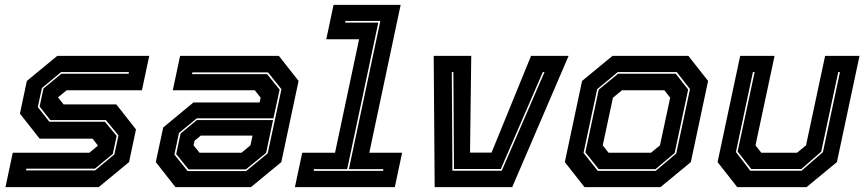

<svg xmlns="http://www.w3.org/2000/svg" viewBox="-20 -770 3556 790"><path d="M2.5 0 32.5 -141.5H347.5L384.5 -172L384 -169.5L361 -199.5H143L62 -302.5L90.5 -437L215.5 -540H594L564 -398.5H254L217 -368L217.5 -371L241.5 -340.5H458.5L539.5 -237.5L511 -103L386 0ZM87 -69H371.5L450.5 -134.5L467.5 -213L415.5 -276H187L143 -331.5L159 -406L232.5 -466.5H509L510.5 -473.5H231.5L152.5 -408L135.5 -329.5L183 -269H411.5L460 -211L444 -136.5L370.5 -76H88.5Z M702 0 621 -103 651.5 -245.5 776 -348.5H1048L1052.5 -368L1028.5 -398.5H691L721 -540H1127.5L1208.5 -437L1137.5 -103L1012.5 0ZM756 -73 705 -136 723 -220.5 790 -276H1103.5L1075 -141L991.5 -73ZM752 -66H992.5L1081.5 -139L1138 -403L1083 -472H771.5L770 -465H1079L1130.5 -401L1105 -283H789.5L716.5 -223L697.5 -134ZM801 -141.5H973.5L1010.5 -172L1019 -212H806L780.5 -191L776.5 -172Z M1193.5 0 1223.5 -141.5H1358.5L1457.5 -608.5H1322.5L1352.5 -750H1628.5L1499.5 -141.5H1634.5L1604.5 0ZM1270.5 -67H1556L1557.5 -74H1415.5L1545 -684H1401.5L1400 -677H1536.5L1408.5 -74H1272Z M1768.5 0 1764.5 -540H1919L1914 -142H2002.5L2165 -540H2319.5L2087.5 0ZM1841.5 -67.5H2044.5L2220.5 -473.5H2213.5L2040.5 -74.5H1848L1845.5 -473.5H1839Z M2385 0 2304 -103 2375 -437 2500 -540H2812.5L2893.5 -437L2822.5 -103L2697.5 0ZM2439.5 -67H2678L2762.5 -138.5L2819 -403.5L2764.5 -473.5H2522L2437 -403L2381 -141ZM2443.5 -74 2388.5 -143 2443.5 -401 2523 -466.5H2760.5L2811.5 -401.5L2756 -140.5L2677 -74ZM2484 -141.5H2658.5L2695.5 -172L2737.5 -368L2713.5 -398.5H2539L2502 -368L2460 -172Z M3013.5 0 2932.5 -103 3025.5 -540H3167L3088.5 -172L3112.5 -141.5H3259.5L3296.5 -172L3375 -540H3516.5L3423.5 -103L3298.5 0ZM3067 -67.5H3278L3366 -144L3436 -473.5H3429L3359 -146L3277 -74.5H3071L3015 -146.5L3085 -473.5H3078L3008 -144.5Z"/></svg>

Font: Tourney Thin ExtraBold
Style: Italic
Weight: 800
Italic angle: -12°
Version: Version 1.015